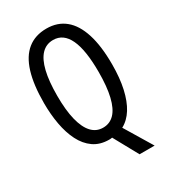

<svg xmlns="http://www.w3.org/2000/svg" viewBox="-214 -829 978 1104"><g transform="rotate(-30 275.0 -277.0)"><path d="M501 -358Q501 -267 485.5 -197.5Q470 -128 441 -81.5Q412 -35 369 -12L479 170H379L290 8Q287 9 281.5 9.5Q276 10 271 10Q210 10 168 -19.5Q126 -49 100 -100.5Q74 -152 62 -218.5Q50 -285 50 -359Q50 -481 75 -562Q100 -643 150.5 -683.5Q201 -724 276 -724Q349 -724 399 -683Q449 -642 475 -560.5Q501 -479 501 -358ZM137 -358Q137 -262 153 -197.5Q169 -133 199.5 -100Q230 -67 275 -67Q320 -67 350.5 -99Q381 -131 396.5 -196Q412 -261 412 -358Q412 -503 378 -575.5Q344 -648 276 -648Q230 -648 199 -615.5Q168 -583 152.5 -518.5Q137 -454 137 -358Z"/></g></svg>

Font: Noto Sans Thai ExtraCondensed
Style: Regular
Weight: 400
Width: 2
Designer: Monotype Design Team
Foundry: Monotype Imaging Inc.
Version: Version 2.002